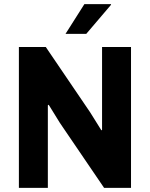

<svg xmlns="http://www.w3.org/2000/svg" viewBox="-20 -915 731 935"><path d="M391 -895H520L521 -892L400 -750H299ZM203 -686 419 -368 474 -280 477 -283V-686H618V0H487L272 -316L217 -405L213 -402V0H72V-686Z"/></svg>

Font: Chivo
Style: Bold
Weight: 700
Designer: Hector Gatti
Foundry: Omnibus-Type
Version: Version 1.007;PS 001.007;hotconv 1.0.88;makeotf.lib2.5.64775